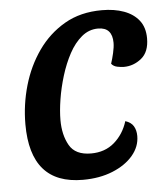

<svg xmlns="http://www.w3.org/2000/svg" viewBox="-45 -570 544 631"><g transform="rotate(-5 227.0 -255.0)"><path d="M204 20Q117 20 74 -29.5Q31 -79 31 -178Q31 -243 49 -305.5Q67 -368 102.5 -418.5Q138 -469 190.5 -499.5Q243 -530 314 -530Q355 -530 386.5 -518.5Q418 -507 436 -484Q454 -461 454 -425Q454 -380 428 -359Q402 -338 370 -338Q361 -338 348.5 -340.5Q336 -343 329 -352Q334 -367 338.5 -386.5Q343 -406 343 -420Q343 -445 331.5 -458Q320 -471 296 -471Q266 -471 242 -451Q218 -431 200.5 -398.5Q183 -366 171 -327Q159 -288 153 -250Q147 -212 147 -182Q147 -133 166.5 -98.5Q186 -64 238 -64Q284 -64 315 -91Q346 -118 359 -160Q378 -154 386 -140.5Q394 -127 394 -108Q394 -73 369.5 -44Q345 -15 302 2.5Q259 20 204 20Z"/></g></svg>

Font: Sansita Swashed Light
Style: Regular
Weight: 400
Version: Version 1.003